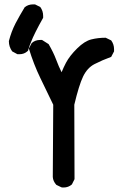

<svg xmlns="http://www.w3.org/2000/svg" viewBox="-20 -832 540 854"><path d="M158.2 -654.3Q161.1 -654.3 167 -654.3L196.3 -635.7Q217.8 -598.6 229.5 -567.4Q241.2 -536.1 253.9 -510.7Q262.7 -532.2 273.4 -552.7Q290 -584 323.2 -616.7Q356.4 -649.4 386.2 -656.7Q416 -664.1 448.2 -664.1H450.2L474.6 -652.3Q487.3 -634.8 487.3 -613.3Q487.3 -609.4 487.3 -603.5L474.6 -579.1Q434.6 -564.5 400.4 -546.9Q368.2 -530.3 349.6 -491.7Q331.1 -453.1 310.5 -366.2L311.5 -35.2L299.8 -11.7Q284.2 2 262.7 2Q254.9 2 252.9 1L230.5 -9.8Q215.8 -26.4 214.8 -44.9L216.8 -366.2L159.2 -485.4Q129.9 -545.9 108.4 -616.2L121.1 -640.6Q136.7 -654.3 158.2 -654.3ZM19.5 -648.4V-649.4Q30.3 -691.4 48.8 -727.5Q67.4 -762.7 89.8 -799.8Q105.5 -812.5 127 -812.5Q129.9 -812.5 135.7 -812.5L159.2 -800.8Q171.9 -783.2 171.9 -761.7Q171.9 -758.8 171.9 -752.9Q131.8 -681.6 118.2 -645.5Q110.4 -627.9 104.5 -606.4L102.5 -604.5Q87.9 -590.8 66.4 -590.8Q63.5 -590.8 57.6 -590.8L34.2 -603.5Q19.5 -624 19.5 -648.4Z"/></svg>

Font: JasonHandwriting2
Style: SemiBold
Weight: 600
Version: Version 1.04.7